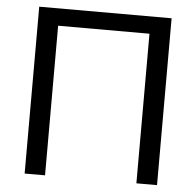

<svg xmlns="http://www.w3.org/2000/svg" viewBox="-52 -771 841 824"><g transform="rotate(5 369.0 -359.5)"><path d="M84 0V-718.8H654.3V0H565.4V-644.5H171.9V0Z"/></g></svg>

Font: Min Sans
Style: Regular
Weight: 400
Designer: Jinseong-Kim, NotoSansCJK, Nunito
Foundry: Jinseong-Kim
Version: Version 1.400;Glyphs 3.1.2 (3151)